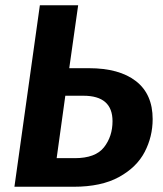

<svg xmlns="http://www.w3.org/2000/svg" viewBox="-20 -712 621 732"><path d="M562 -258Q562 -191 531.5 -132.5Q501 -74 433.5 -37Q366 0 261 0H35L132 -692H278L244 -452H319Q435 -452 498.5 -402.5Q562 -353 562 -258ZM409 -250Q409 -347 298 -347H229L196 -109H265Q344 -109 376.5 -150.5Q409 -192 409 -250Z"/></svg>

Font: Fira Sans SemiBold
Style: Italic
Weight: 600
Italic angle: -8°
Designer: bBox Type GmbH & Carrois Corporate GbR & Edenspiekermann AG
Foundry: bBox Type GmbH & Carrois Corporate GbR & Edenspiekermann AG
Version: Version 4.301